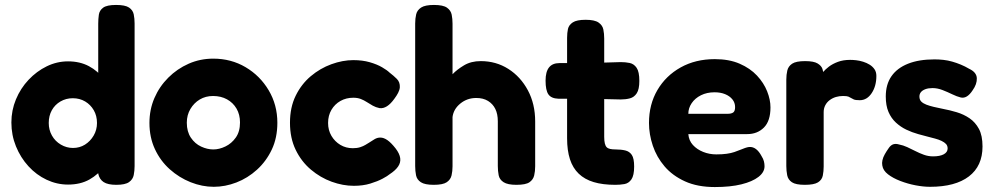

<svg xmlns="http://www.w3.org/2000/svg" viewBox="-20 -738 4016 776"><path d="M255 8Q210 8 168.5 -11.5Q127 -31 95 -66Q63 -101 44.5 -146.5Q26 -192 26 -243Q26 -292 44.5 -336.5Q63 -381 95.5 -415.5Q128 -450 169 -470Q210 -490 255 -490Q303 -490 339.5 -470.5Q376 -451 401 -417Q426 -383 438.5 -338Q451 -293 452 -244Q453 -193 440.5 -148Q428 -103 403 -68Q378 -33 341.5 -12.5Q305 8 255 8ZM275 -140Q302 -140 323.5 -153.5Q345 -167 358.5 -190Q372 -213 372 -241Q372 -270 359 -292.5Q346 -315 324 -328Q302 -341 274 -341Q247 -341 224.5 -328Q202 -315 189.5 -292.5Q177 -270 177 -241Q177 -213 190 -190Q203 -167 226 -153.5Q249 -140 275 -140ZM450 9Q416 9 399 -2Q382 -13 377 -36V-642Q377 -661 379.5 -678.5Q382 -696 397 -707Q412 -718 449 -718Q486 -718 501.5 -707.5Q517 -697 520.5 -680Q524 -663 524 -643V-67Q524 -48 520.5 -30.5Q517 -13 501.5 -2Q486 9 450 9Z M844 17Q797 17 750.5 -1.5Q704 -20 666 -54Q628 -88 606 -135.5Q584 -183 584 -241Q584 -295 604 -341.5Q624 -388 660 -424Q696 -460 742.5 -480.5Q789 -501 842 -501Q914 -501 972.5 -466.5Q1031 -432 1066 -373Q1101 -314 1101 -242Q1101 -181 1078.5 -133.5Q1056 -86 1018.5 -52Q981 -18 935.5 -0.5Q890 17 844 17ZM842 -134Q866 -134 891 -146Q916 -158 933 -182Q950 -206 950 -243Q950 -275 936 -299Q922 -323 897.5 -336.5Q873 -350 841 -350Q811 -350 787.5 -336Q764 -322 749.5 -297.5Q735 -273 735 -242Q735 -206 751.5 -181.5Q768 -157 793 -145.5Q818 -134 842 -134Z M1410 13Q1366 13 1320.5 -3.5Q1275 -20 1236.5 -52.5Q1198 -85 1175 -132.5Q1152 -180 1152 -242Q1152 -304 1175 -351Q1198 -398 1236 -430Q1274 -462 1319.5 -478.5Q1365 -495 1408 -495Q1445 -495 1474.5 -486.5Q1504 -478 1524.5 -466Q1545 -454 1554 -445Q1571 -432 1584 -419Q1597 -406 1596 -385Q1595 -374 1589 -362.5Q1583 -351 1574 -339Q1544 -297 1514 -301Q1499 -304 1486.5 -311Q1474 -318 1462.5 -325.5Q1451 -333 1438 -338Q1425 -343 1408 -343Q1379 -343 1356 -330Q1333 -317 1319.5 -294Q1306 -271 1306 -241Q1306 -212 1319.5 -189Q1333 -166 1355.5 -152.5Q1378 -139 1406 -139Q1423 -139 1435.5 -143Q1448 -147 1457 -152.5Q1466 -158 1471 -161Q1483 -169 1494 -175.5Q1505 -182 1517 -182Q1531 -182 1546 -171.5Q1561 -161 1579 -138Q1595 -117 1597.5 -99Q1600 -81 1589 -65Q1578 -49 1555 -34Q1547 -27 1526.5 -16Q1506 -5 1476.5 4Q1447 13 1410 13Z M1733 9Q1697 9 1681 -1.5Q1665 -12 1661.5 -29.5Q1658 -47 1658 -67V-643Q1658 -663 1662 -680Q1666 -697 1682 -707.5Q1698 -718 1734 -718Q1771 -718 1786.5 -707Q1802 -696 1805.5 -679Q1809 -662 1809 -642V-438Q1827 -457 1855.5 -474Q1884 -491 1923 -491Q1985 -491 2034.5 -459.5Q2084 -428 2113.5 -373Q2143 -318 2143 -247V-66Q2143 -46 2139 -29Q2135 -12 2120 -1.5Q2105 9 2067 9Q2032 9 2015.5 -1.5Q1999 -12 1995.5 -29.5Q1992 -47 1992 -67V-248Q1992 -277 1982 -297.5Q1972 -318 1952.5 -330Q1933 -342 1905 -342Q1868 -342 1840.5 -319.5Q1813 -297 1809 -265V-66Q1809 -46 1805 -29Q1801 -12 1785.5 -1.5Q1770 9 1733 9Z M2467 9Q2416 9 2379.5 -2Q2343 -13 2319 -36Q2295 -59 2283.5 -94.5Q2272 -130 2272 -179V-585Q2272 -605 2275.5 -621Q2279 -637 2295 -647.5Q2311 -658 2347 -658Q2383 -658 2399 -647Q2415 -636 2418.5 -619Q2422 -602 2422 -582V-185Q2422 -169 2424.5 -158.5Q2427 -148 2432 -143Q2437 -138 2446 -136Q2455 -134 2468 -134Q2490 -134 2507 -130Q2524 -126 2533.5 -112Q2543 -98 2543 -65Q2543 -29 2532 -13Q2521 3 2503.5 6Q2486 9 2467 9ZM2241 -483H2351L2489 -487Q2508 -487 2525 -483.5Q2542 -480 2553 -464Q2564 -448 2564 -411Q2564 -377 2553.5 -361Q2543 -345 2526 -340.5Q2509 -336 2489 -336L2358 -339H2237Q2208 -340 2196.5 -356.5Q2185 -373 2185 -412Q2185 -448 2199 -465.5Q2213 -483 2241 -483Z M2869 18Q2799 18 2748.5 -5Q2698 -28 2666 -65.5Q2634 -103 2618.5 -149Q2603 -195 2603 -241Q2603 -316 2637 -374Q2671 -432 2731 -465.5Q2791 -499 2869 -499Q2927 -499 2969.5 -480.5Q3012 -462 3039.5 -432.5Q3067 -403 3080.5 -369Q3094 -335 3094 -304Q3094 -249 3067.5 -222.5Q3041 -196 3000 -196H2762Q2764 -170 2780.5 -152Q2797 -134 2822 -124Q2847 -114 2875 -114Q2899 -114 2917 -116.5Q2935 -119 2948 -123.5Q2961 -128 2972 -132.5Q2983 -137 2991.5 -140Q3000 -143 3008 -144Q3023 -145 3035.5 -135.5Q3048 -126 3058 -107Q3065 -96 3067.5 -86Q3070 -76 3070 -66Q3070 -42 3045.5 -23Q3021 -4 2976.5 7Q2932 18 2869 18ZM2762 -278H2920Q2936 -278 2943.5 -283.5Q2951 -289 2951 -305Q2951 -323 2940 -336.5Q2929 -350 2910.5 -357.5Q2892 -365 2868 -365Q2837 -365 2813 -353Q2789 -341 2775.5 -321Q2762 -301 2762 -278Z M3233 9Q3196 9 3180.5 -1.5Q3165 -12 3161.5 -30Q3158 -48 3158 -67V-416Q3158 -436 3162 -453Q3166 -470 3181.5 -480.5Q3197 -491 3234 -491Q3269 -491 3284.5 -481.5Q3300 -472 3304 -459.5Q3308 -447 3308 -438L3296 -432Q3298 -436 3306.5 -446.5Q3315 -457 3330 -468.5Q3345 -480 3366.5 -488Q3388 -496 3416 -496Q3427 -496 3440.5 -494.5Q3454 -493 3468.5 -488.5Q3483 -484 3495 -476.5Q3507 -469 3514.5 -458Q3522 -447 3522 -431Q3522 -390 3503 -361.5Q3484 -333 3455 -333Q3438 -333 3431 -336Q3424 -339 3419.5 -342Q3415 -345 3409 -347.5Q3403 -350 3387 -350Q3372 -350 3358.5 -346Q3345 -342 3333.5 -333.5Q3322 -325 3315.5 -312.5Q3309 -300 3309 -285V-65Q3309 -46 3305.5 -28.5Q3302 -11 3286 -1Q3270 9 3233 9Z M3739 17Q3712 17 3680.5 11Q3649 5 3619 -6.5Q3589 -18 3569 -33.5Q3549 -49 3546 -69Q3544 -79 3546.5 -90.5Q3549 -102 3556 -114.5Q3563 -127 3573 -141Q3581 -152 3591 -155Q3601 -158 3614 -154Q3630 -151 3646.5 -143.5Q3663 -136 3679.5 -127.5Q3696 -119 3714 -112.5Q3732 -106 3751 -106Q3779 -106 3794.5 -114.5Q3810 -123 3810 -138Q3810 -149 3803.5 -156Q3797 -163 3785.5 -168.5Q3774 -174 3759 -178Q3744 -182 3726.5 -186.5Q3709 -191 3691 -196Q3666 -203 3643 -214Q3620 -225 3601 -242.5Q3582 -260 3571 -285.5Q3560 -311 3560 -348Q3560 -397 3583 -430Q3606 -463 3650 -480.5Q3694 -498 3757 -498Q3775 -498 3793 -496Q3811 -494 3828.5 -489Q3846 -484 3863 -477Q3880 -470 3897 -460Q3927 -446 3928 -422Q3929 -398 3911 -373Q3900 -356 3888 -348.5Q3876 -341 3863 -344Q3847 -348 3828.5 -357Q3810 -366 3789.5 -374Q3769 -382 3749 -382Q3732 -382 3720 -377.5Q3708 -373 3702 -365.5Q3696 -358 3696 -348Q3696 -335 3703.5 -327.5Q3711 -320 3724 -315Q3737 -310 3754 -306Q3771 -302 3791 -298Q3818 -293 3846.5 -284.5Q3875 -276 3898.5 -260Q3922 -244 3936.5 -217Q3951 -190 3951 -146Q3951 -67 3896 -25Q3841 17 3739 17Z"/></svg>

Font: Fredoka SemiBold
Style: Regular
Weight: 600
Designer: Ben Nathan
Foundry: Milena B. Brandão, Ben Nathan
Version: Version 2.001